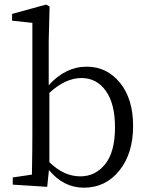

<svg xmlns="http://www.w3.org/2000/svg" viewBox="-20 -827 667 860"><path d="M201.2 -411.1V-100.6Q265.6 -37.1 339.8 -37.1Q407.2 -37.1 451.2 -91.8Q495.1 -146.5 495.1 -256.8Q495.1 -362.3 454.1 -419.9Q413.1 -477.5 344.7 -477.5Q273.4 -477.5 201.2 -411.1ZM198.2 -643.6V-445.3Q273.4 -528.3 368.2 -528.3Q459 -528.3 517.6 -456.1Q576.2 -383.8 576.2 -262.7Q576.2 -139.6 514.6 -63Q453.1 13.7 355.5 13.7Q264.6 13.7 199.2 -65.4L191.4 9.8L37.1 0V-32.2L123 -44.9Q125 -154.3 125 -227.5V-724.6L34.2 -734.4V-764.6L186.5 -806.6L202.1 -797.9Z"/></svg>

Font: Bpmf Zihi Serif Regular
Style: Regular
Weight: 400
Foundry: But Ko
Version: Version 1.320